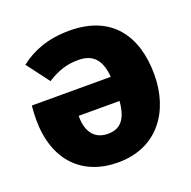

<svg xmlns="http://www.w3.org/2000/svg" viewBox="-106 -655 771 777"><g transform="rotate(-20 279.5 -266.5)"><path d="M271 -551C178 -551 111 -524 57 -482L130 -385C177 -415 216 -427 264 -427C326 -427 359 -394 365 -318H25C23 -300 22 -275 22 -258C22 -82 122 18 276 18C445 18 534 -109 534 -267C534 -433 453 -551 271 -551ZM276 -105C219 -105 190 -145 189 -207V-214H365C358 -134 328 -105 276 -105Z"/></g></svg>

Font: Fira Sans ExtraBold
Style: Regular
Weight: 800
Designer: bBox Type GmbH & Carrois Corporate GbR & Edenspiekermann AG
Foundry: bBox Type GmbH & Carrois Corporate GbR & Edenspiekermann AG
Version: Version 4.300;PS 004.300;hotconv 1.0.88;makeotf.lib2.5.64775